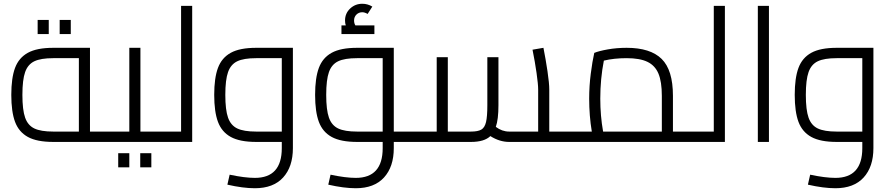

<svg xmlns="http://www.w3.org/2000/svg" viewBox="-20 -754 4738 1020"><path d="M582 -27Q582 -13 578 -6.5Q574 0 562 0H263Q176 0 128 -26.5Q80 -53 60 -106.5Q40 -160 40 -250Q40 -340 60 -393.5Q80 -447 128 -473.5Q176 -500 263 -500H458V-55H562Q574 -55 578 -48Q582 -41 582 -27ZM399 -55V-445H263Q197 -445 162.5 -428.5Q128 -412 113.5 -371Q99 -330 99 -250Q99 -170 113.5 -129Q128 -88 162.5 -71.5Q197 -55 263 -55ZM180 -648H239V-573H180ZM297 -648H356V-573H297Z M850 -27Q850 -13 846 -6.5Q842 0 830 0H562Q550 0 546 -6.5Q542 -13 542 -27Q542 -41 546 -48Q550 -55 562 -55H667V-500H726V-55H830Q842 -55 846 -48Q850 -41 850 -27ZM608 60H667V135H608ZM725 60H784V135H725Z M1001 -723V0H830Q818 0 814 -6.5Q810 -13 810 -27Q810 -41 814 -48Q818 -55 830 -55H942V-723Z M1536 -500V33Q1536 132 1484 189Q1432 246 1334 246Q1271 246 1188 227L1200 174Q1280 191 1334 191Q1477 191 1477 33V0H1341Q1254 0 1206 -26.5Q1158 -53 1138 -106.5Q1118 -160 1118 -250Q1118 -340 1138 -393.5Q1158 -447 1206 -473.5Q1254 -500 1341 -500ZM1477 -55V-445H1341Q1275 -445 1240.5 -428.5Q1206 -412 1191.5 -371Q1177 -330 1177 -250Q1177 -170 1191.5 -129Q1206 -88 1240.5 -71.5Q1275 -55 1341 -55Z M2197 -27Q2197 -13 2193 -6.5Q2189 0 2177 0H2072V33Q2072 132 2020 189Q1968 246 1870 246Q1807 246 1724 227L1736 174Q1816 191 1870 191Q2013 191 2013 33V0H1877Q1790 0 1742 -26.5Q1694 -53 1674 -106.5Q1654 -160 1654 -250Q1654 -340 1674 -393.5Q1694 -447 1742 -473.5Q1790 -500 1877 -500H2072V-55H2177Q2189 -55 2193 -48Q2197 -41 2197 -27ZM2013 -55V-445H1877Q1811 -445 1776.5 -428.5Q1742 -412 1727.5 -371Q1713 -330 1713 -250Q1713 -170 1727.5 -129Q1742 -88 1776.5 -71.5Q1811 -55 1877 -55ZM1969 -619V-573H1794V-619H1817Q1813 -630 1813 -645Q1813 -683 1840 -708.5Q1867 -734 1905 -734Q1933 -734 1958 -719L1933 -680Q1917 -689 1905 -689Q1886 -689 1873.5 -676.5Q1861 -664 1861 -645Q1861 -630 1868 -619Z M3022 -27Q3022 -13 3018 -6.5Q3014 0 3002 0H2685Q2634 0 2585 -31Q2553 0 2482 0H2177Q2165 0 2161 -6.5Q2157 -13 2157 -27Q2157 -41 2161 -48Q2165 -55 2177 -55H2300V-450H2359V-55H2482Q2519 -55 2537 -65.5Q2555 -76 2562 -105.5Q2569 -135 2569 -195V-450H2628V-195Q2628 -119 2614 -80Q2647 -55 2685 -55H2839V-278Q2839 -306 2830.5 -366Q2822 -426 2809 -490L2867 -500Q2879 -440 2888.5 -376Q2898 -312 2898 -278V-55H3002Q3014 -55 3018 -48Q3022 -41 3022 -27Z M3680 -27Q3680 -13 3676 -6.5Q3672 0 3660 0H3002Q2990 0 2986 -6.5Q2982 -13 2982 -27Q2982 -41 2986 -48Q2990 -55 3002 -55H3124Q3110 -139 3110 -230Q3110 -297 3118.5 -363Q3127 -429 3137 -473Q3161 -483 3208.5 -491.5Q3256 -500 3309 -500Q3435 -500 3495 -441Q3555 -382 3555 -245V-55H3660Q3672 -55 3676 -48Q3680 -41 3680 -27ZM3496 -55V-245Q3496 -320 3478 -363Q3460 -406 3419.5 -425.5Q3379 -445 3309 -445Q3242 -445 3188 -432Q3169 -335 3169 -230Q3169 -139 3184 -55Z M3831 -723V0H3660Q3648 0 3644 -6.5Q3640 -13 3640 -27Q3640 -41 3644 -48Q3648 -55 3660 -55H3772V-723Z M4006 -723H4065V0H4006Z M4620 -500V33Q4620 132 4568 189Q4516 246 4418 246Q4355 246 4272 227L4284 174Q4364 191 4418 191Q4561 191 4561 33V0H4425Q4338 0 4290 -26.5Q4242 -53 4222 -106.5Q4202 -160 4202 -250Q4202 -340 4222 -393.5Q4242 -447 4290 -473.5Q4338 -500 4425 -500ZM4561 -55V-445H4425Q4359 -445 4324.5 -428.5Q4290 -412 4275.5 -371Q4261 -330 4261 -250Q4261 -170 4275.5 -129Q4290 -88 4324.5 -71.5Q4359 -55 4425 -55Z"/></svg>

Font: Cairo Light
Style: Regular
Weight: 300
Designer: Mohamed Gaber, Accademia di Belle Arti di Urbino and others
Foundry: Kief Type Foundry, Accademia di Belle Arti di Urbino and others
Version: Version 3.011